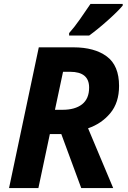

<svg xmlns="http://www.w3.org/2000/svg" viewBox="-20 -954 649 974"><path d="M25.9 0 176.8 -713.9H352.1Q459.5 -713.9 521.7 -667.7Q584 -621.6 584 -518.1Q584 -433.1 539.3 -379.6Q494.6 -326.2 426.8 -303.2L554.2 0H392.1L291 -273.9H232.9L174.8 0ZM258.8 -397H296.9Q360.8 -397 396.5 -425Q432.1 -453.1 432.1 -509.8Q432.1 -589.8 335.9 -589.8H299.8ZM330.6 -773.9V-786.1Q355.5 -813.5 385.5 -856.2Q415.5 -898.9 439 -934.1H602.5V-925.8Q591.8 -912.6 571.3 -892.3Q550.8 -872.1 525.9 -849.9Q501 -827.6 476.3 -807.6Q451.7 -787.6 432.6 -773.9Z"/></svg>

Font: Open Sans
Style: Bold Italic
Weight: 700
Italic angle: -12°
Designer: Monotype Design Team
Foundry: Monotype Imaging Inc.
Version: Version 3.003; ttfautohint (v1.8.4)